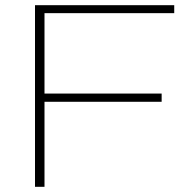

<svg xmlns="http://www.w3.org/2000/svg" viewBox="-20 -720 740 740"><path d="M114.9 0H151.5V-327.7H603V-359.4H151.5V-669.3H651.5V-700H114.9Z"/></svg>

Font: Meinily
Style: Regular
Weight: 500
Designer: Paul Hayes
Foundry: Paul Hayes
Version: Version 1.0; ttfautohint (v1.8.4.7-5d5b)